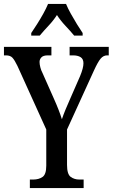

<svg xmlns="http://www.w3.org/2000/svg" viewBox="-22 -951 570 971"><path d="M129 0V-43H146Q174 -43 193 -56Q212 -69 212 -113V-296L66 -618Q52 -647 41 -659Q30 -671 8 -671H-2V-714H238V-671H220Q197 -671 187.5 -661Q178 -651 178 -638Q178 -626 182 -610.5Q186 -595 192 -584L251 -451Q277 -393 291 -348Q298 -369 309 -396Q320 -423 334 -454L383 -566Q400 -607 400 -631Q400 -653 385.5 -662Q371 -671 347 -671H330V-714H528V-671H520Q501 -671 487 -654.5Q473 -638 453 -594L317 -296V-117Q317 -70 335.5 -56.5Q354 -43 379 -43H401V0ZM136 -784Q149 -803 165.5 -829Q182 -855 197 -882Q212 -909 221 -931H312Q321 -909 336 -882Q351 -855 367 -829Q383 -803 396 -784V-771H353Q334 -794 309 -820.5Q284 -847 266 -875Q248 -847 223.5 -821Q199 -795 179 -771H136Z"/></svg>

Font: Noto Serif Myanmar ExtraCondensed Medium
Style: Regular
Weight: 500
Width: 2
Designer: Ben Mitchell and the Monotype Design Team
Foundry: Monotype Imaging Inc.
Version: Version 2.106; ttfautohint (v1.8.4.7-5d5b)